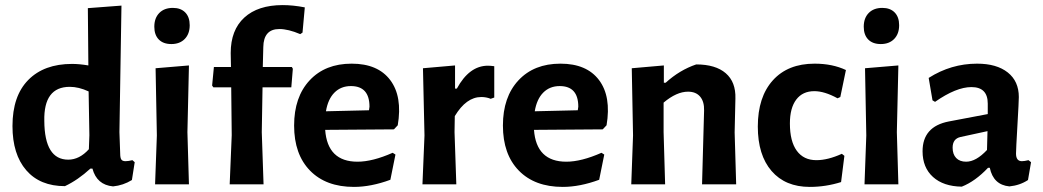

<svg xmlns="http://www.w3.org/2000/svg" viewBox="-20 -724 4094 754"><path d="M457 -702 449 -205 452 -121Q452 -104 456.5 -97.5Q461 -91 473 -91Q484 -91 500 -95L509 -87L498 -17Q464 4 424 8Q360 2 343 -62H335Q286 -17 235 7Q137 7 83 -55.5Q29 -118 29 -229Q29 -347 91 -410Q153 -473 263 -473Q292 -473 327 -467L325 -692ZM254 -383Q151 -383 154 -249Q155 -97 248 -97Q292 -97 329 -138L331 -193L328 -365Q289 -383 254 -383Z M659 -693Q690 -693 707.5 -675Q725 -657 725 -625Q725 -591 705.5 -571Q686 -551 653 -551Q621 -551 603.5 -569Q586 -587 586 -619Q586 -653 605.5 -673Q625 -693 659 -693ZM589 0 596 -192 591 -456 722 -467 716 -205 722 0Z M1126 -461 1130 -454 1124 -381H1011L1008 -205L1015 0H882L890 -193L888 -381H818L813 -388L820 -461H887L886 -516Q886 -606 939.5 -655Q993 -704 1090 -704Q1131 -704 1177 -695L1168 -596L1159 -590Q1112 -610 1077 -610Q1015 -610 1014 -539L1012 -461Z M1370 10Q1260 10 1197.5 -54Q1135 -118 1135 -231Q1135 -343 1196 -408.5Q1257 -474 1361 -474Q1464 -474 1512.5 -409.5Q1561 -345 1542 -232L1527 -216L1257 -214Q1266 -89 1384 -89Q1443 -89 1522 -124L1533 -117L1513 -18Q1437 10 1370 10ZM1358 -386Q1319 -386 1293.5 -360.5Q1268 -335 1260 -287L1429 -291L1431 -305Q1431 -386 1358 -386Z M1767 -467V-376H1774Q1823 -466 1896 -466Q1905 -466 1921 -464V-341L1907 -336Q1890 -343 1870 -343Q1811 -343 1766 -268L1765 -205L1772 0H1639L1647 -192L1641 -456Z M2190 10Q2080 10 2017.5 -54Q1955 -118 1955 -231Q1955 -343 2016 -408.5Q2077 -474 2181 -474Q2284 -474 2332.5 -409.5Q2381 -345 2362 -232L2347 -216L2077 -214Q2086 -89 2204 -89Q2263 -89 2342 -124L2353 -117L2333 -18Q2257 10 2190 10ZM2178 -386Q2139 -386 2113.5 -360.5Q2088 -335 2080 -287L2249 -291L2251 -305Q2251 -386 2178 -386Z M2587 -467V-399H2594Q2649 -449 2714 -471Q2790 -471 2830 -436.5Q2870 -402 2868 -337L2865 -204L2871 0H2737L2745 -290Q2746 -325 2729.5 -344.5Q2713 -364 2682 -364Q2637 -364 2586 -321V-205L2592 0H2459L2466 -192L2461 -456Z M3179 -474Q3249 -474 3302 -449L3280 -343L3269 -338Q3218 -366 3178 -366Q3132 -366 3107 -333Q3082 -300 3082 -239Q3082 -169 3109 -132Q3136 -95 3186 -95Q3231 -95 3286 -120L3296 -112L3283 -9Q3223 10 3160 10Q3064 10 3010 -52.5Q2956 -115 2956 -227Q2956 -343 3015 -408.5Q3074 -474 3179 -474Z M3445 -693Q3476 -693 3493.5 -675Q3511 -657 3511 -625Q3511 -591 3491.5 -571Q3472 -551 3439 -551Q3407 -551 3389.5 -569Q3372 -587 3372 -619Q3372 -653 3391.5 -673Q3411 -693 3445 -693ZM3375 0 3382 -192 3377 -456 3508 -467 3502 -205 3508 0Z M3817 -474Q3894 -474 3937.5 -439.5Q3981 -405 3981 -343Q3981 -326 3975.5 -231.5Q3970 -137 3970 -121Q3970 -91 3993 -91Q4003 -91 4019 -95L4029 -87L4017 -17Q3985 4 3944 8Q3881 2 3867 -65H3860Q3810 -12 3757 9Q3685 8 3644 -29Q3603 -66 3603 -130Q3603 -227 3706 -247L3859 -276V-317Q3859 -382 3795 -382Q3735 -382 3652 -324L3642 -330L3627 -418Q3715 -474 3817 -474ZM3858 -209 3752 -186Q3721 -179 3721 -144Q3721 -118 3735 -103.5Q3749 -89 3774 -89Q3813 -89 3856 -135Z"/></svg>

Font: Alegreya Sans SC
Style: Bold
Weight: 700
Designer: Juan Pablo del Peral
Foundry: Huerta Tipografica
Version: Version 2.007